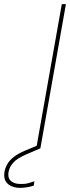

<svg xmlns="http://www.w3.org/2000/svg" viewBox="-144 -720 340 932"><path d="M32 0 156 -700H176L52 0ZM-48 192Q-66 192 -85.5 185Q-105 178 -116 160.5Q-127 143 -122 112Q-118 93 -107.5 75Q-97 57 -76 41Q-55 25 -22 11L43 -16L52 0L-18 30Q-61 49 -79 69Q-97 89 -102 112Q-108 140 -93.5 156Q-79 172 -48 173Q-25 174 -8 169.5Q9 165 23 160L20 181Q5 186 -12.5 189Q-30 192 -48 192Z"/></svg>

Font: DM Sans 9pt Thin
Style: Italic
Weight: 250
Italic angle: -10°
Version: Version 4.004;gftools[0.9.30]